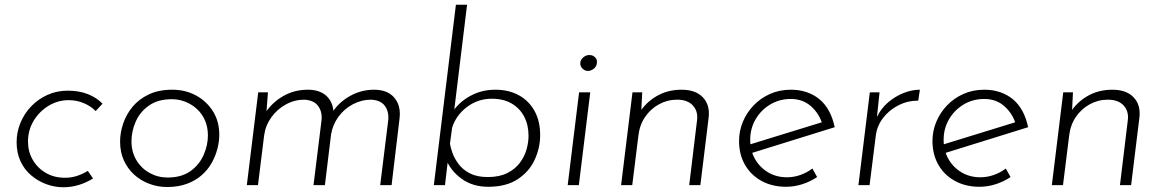

<svg xmlns="http://www.w3.org/2000/svg" viewBox="-20 -780 4899 809"><path d="M372 -28Q345 -11 313 -1Q281 9 247 9Q210 9 175 -4Q140 -17 111.5 -41Q83 -65 66.5 -100.5Q50 -136 50 -181Q50 -223 66 -262Q82 -301 111 -331.5Q140 -362 179.5 -380Q219 -398 266 -398Q313 -398 350 -383.5Q387 -369 412 -343L383 -312Q364 -332 334 -345Q304 -358 269 -358Q224 -358 185 -334.5Q146 -311 122 -271.5Q98 -232 98 -183Q98 -141 118 -106.5Q138 -72 173 -51.5Q208 -31 254 -31Q281 -31 305 -39Q329 -47 350 -60Z M684 8Q645 8 609 -5.5Q573 -19 545.5 -44Q518 -69 502 -104Q486 -139 486 -183Q486 -221 499 -259.5Q512 -298 538.5 -330Q565 -362 606.5 -382Q648 -402 706 -402Q761 -402 805.5 -378Q850 -354 877 -311.5Q904 -269 904 -212Q904 -184 896 -153Q888 -122 872 -93.5Q856 -65 830 -42Q804 -19 767.5 -5.5Q731 8 684 8ZM686 -32Q745 -32 782.5 -59Q820 -86 838 -127Q856 -168 856 -209Q856 -244 844 -272Q832 -300 810.5 -320Q789 -340 761.5 -351Q734 -362 704 -362Q646 -362 608 -335.5Q570 -309 552 -268Q534 -227 534 -185Q534 -140 554.5 -105.5Q575 -71 610 -51.5Q645 -32 686 -32Z M1109 -391 1101 -286 1097 -303Q1126 -348 1173 -375Q1220 -402 1277 -402Q1325 -402 1353 -378Q1381 -354 1385 -312L1381 -308Q1410 -351 1456.5 -376.5Q1503 -402 1556 -402Q1612 -402 1640.5 -369.5Q1669 -337 1664 -285L1630 0H1582L1616 -275Q1619 -310 1601.5 -334Q1584 -358 1544 -360Q1503 -360 1466.5 -340.5Q1430 -321 1406 -288Q1382 -255 1375 -214L1349 0H1301L1335 -275Q1338 -310 1320 -334Q1302 -358 1262 -360Q1221 -360 1184.5 -340Q1148 -320 1123.5 -286Q1099 -252 1093 -210L1067 0H1020L1068 -391Z M2037 7Q1971 7 1924 -27.5Q1877 -62 1858 -113L1871 -136L1855 0H1808L1901 -760H1948L1890 -284L1886 -307Q1913 -349 1961 -375.5Q2009 -402 2067 -402Q2123 -402 2165.5 -379Q2208 -356 2232 -313Q2256 -270 2256 -211Q2256 -157 2233 -107Q2210 -57 2161.5 -25Q2113 7 2037 7ZM2035 -34Q2084 -34 2117 -50.5Q2150 -67 2170 -93.5Q2190 -120 2198.5 -150Q2207 -180 2207 -208Q2207 -253 2189 -288Q2171 -323 2136.5 -343.5Q2102 -364 2052 -364Q1994 -364 1948 -329.5Q1902 -295 1885 -242L1876 -175Q1878 -159 1886.5 -135.5Q1895 -112 1912.5 -88.5Q1930 -65 1960 -49.5Q1990 -34 2035 -34Z M2420 -391H2467L2419 0H2372ZM2425 -515Q2426 -529 2438.5 -539Q2451 -549 2465 -548Q2478 -548 2487.5 -538.5Q2497 -529 2495 -515Q2494 -500 2482 -490.5Q2470 -481 2456 -481Q2443 -482 2433.5 -492Q2424 -502 2425 -515Z M2686 -391 2681 -291 2672 -301Q2698 -346 2745 -374Q2792 -402 2852 -402Q2911 -402 2941.5 -370Q2972 -338 2966 -285L2931 0H2884L2917 -273Q2922 -311 2899.5 -335.5Q2877 -360 2833 -360Q2792 -360 2756.5 -340.5Q2721 -321 2698 -287Q2675 -253 2670 -209L2644 0H2597L2645 -391Z M3296 -33Q3325 -33 3353 -43Q3381 -53 3403 -70L3423 -34Q3395 -15 3361 -4Q3327 7 3292 7Q3234 7 3189 -17.5Q3144 -42 3119 -85.5Q3094 -129 3094 -186Q3094 -228 3110 -266.5Q3126 -305 3155 -335.5Q3184 -366 3224 -384Q3264 -402 3313 -402Q3348 -402 3378 -392Q3408 -382 3432 -362.5Q3456 -343 3472.5 -313Q3489 -283 3497 -244L3140 -133L3132 -169L3463 -271L3445 -257Q3432 -301 3397.5 -332Q3363 -363 3312 -363Q3264 -363 3225 -339.5Q3186 -316 3163.5 -277Q3141 -238 3141 -191Q3141 -146 3161 -110.5Q3181 -75 3216 -54Q3251 -33 3296 -33Z M3686 -391 3675 -287Q3693 -324 3722.5 -349Q3752 -374 3787 -388Q3822 -402 3856 -402L3849 -356Q3804 -356 3765 -336Q3726 -316 3700.5 -282.5Q3675 -249 3670 -207L3644 0H3597L3645 -391Z M4111 -33Q4140 -33 4168 -43Q4196 -53 4218 -70L4238 -34Q4210 -15 4176 -4Q4142 7 4107 7Q4049 7 4004 -17.5Q3959 -42 3934 -85.5Q3909 -129 3909 -186Q3909 -228 3925 -266.5Q3941 -305 3970 -335.5Q3999 -366 4039 -384Q4079 -402 4128 -402Q4163 -402 4193 -392Q4223 -382 4247 -362.5Q4271 -343 4287.5 -313Q4304 -283 4312 -244L3955 -133L3947 -169L4278 -271L4260 -257Q4247 -301 4212.5 -332Q4178 -363 4127 -363Q4079 -363 4040 -339.5Q4001 -316 3978.5 -277Q3956 -238 3956 -191Q3956 -146 3976 -110.5Q3996 -75 4031 -54Q4066 -33 4111 -33Z M4501 -391 4496 -291 4487 -301Q4513 -346 4560 -374Q4607 -402 4667 -402Q4726 -402 4756.5 -370Q4787 -338 4781 -285L4746 0H4699L4732 -273Q4737 -311 4714.5 -335.5Q4692 -360 4648 -360Q4607 -360 4571.5 -340.5Q4536 -321 4513 -287Q4490 -253 4485 -209L4459 0H4412L4460 -391Z"/></svg>

Font: Josefin Sans Thin Light
Style: Italic
Weight: 300
Italic angle: -7°
Version: Version 2.000